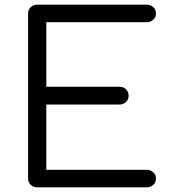

<svg xmlns="http://www.w3.org/2000/svg" viewBox="-20 -801 732 821"><path d="M139 0Q122 0 111 -11Q100 -22 100 -39V-742Q100 -759 111 -770Q122 -781 139 -781H608Q624 -781 635.5 -770.5Q647 -760 647 -743Q647 -728 635.5 -717Q624 -706 608 -706H178V-430H491Q508 -430 519 -419Q530 -408 530 -392Q530 -376 519 -365Q508 -354 491 -354H178V-75H608Q624 -75 635.5 -64Q647 -53 647 -38Q647 -21 635.5 -10.5Q624 0 608 0Z"/></svg>

Font: Comfortaa
Style: Regular
Weight: 400
Designer: Johan Aakerlund
Foundry: Johan Aakerlund
Version: Version 3.104; ttfautohint (v1.8.1.43-b0c9)